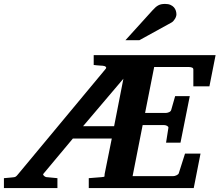

<svg xmlns="http://www.w3.org/2000/svg" viewBox="-73 -949 1108 969"><path d="M346.2 -312H502.9L549.8 -551.8ZM983.9 -513.2H902.8V-598.1Q902.8 -605.5 895.5 -608.2Q888.2 -610.8 879.9 -610.8H705.1L659.2 -378.9H763.2Q770.5 -378.9 779.5 -382.6Q788.6 -386.2 791 -394L811 -463.9H884.8L837.9 -229H765.1L776.9 -304.2Q777.3 -307.1 775.4 -309.6Q773.4 -312 770 -314Q766.6 -315.9 762.2 -316.9Q757.8 -317.9 753.9 -317.9H647L596.2 -60.1H800.8Q804.2 -60.1 808.6 -61Q813 -62 817.1 -64Q821.3 -65.9 824.7 -68.6Q828.1 -71.3 829.1 -74.2L860.8 -173.8H939L904.8 0H375V-49.8Q399.4 -51.8 414.8 -53Q430.2 -54.2 438.7 -54.9Q447.3 -55.7 450.4 -56.4Q453.6 -57.1 454.3 -58.8Q455.1 -60.5 454.6 -63.2Q454.1 -65.9 455.1 -70.8L491.2 -250H294.9L146 -71.8Q143.6 -68.8 145.3 -65.9Q147 -63 150.1 -60.5Q153.3 -58.1 156.2 -56.6Q159.2 -55.2 160.2 -55.2L216.8 -49.8V0H-53.2V-49.8Q-44.4 -50.8 -36.1 -51.3Q-27.8 -51.8 -21 -52.7Q-13.2 -53.7 -5.9 -54.2Q-1.5 -54.7 1.5 -55.4Q4.4 -56.2 6.8 -57.9Q9.3 -59.6 12.5 -63Q15.6 -66.4 20 -71.8L460 -601.1Q465.3 -606.9 460.9 -611.6Q456.5 -616.2 445.8 -617.2Q438 -617.2 430.2 -618.2Q423.3 -618.7 415.3 -619.4Q407.2 -620.1 399.9 -621.1V-670.9H1015.1ZM817.4 -876.5Q817.4 -871.6 815.4 -865.5Q813.5 -859.4 809.8 -853.5Q806.2 -847.7 801.5 -842.5Q796.9 -837.4 791 -834.5L630.4 -746.1H560.1L697.3 -897.5Q705.6 -906.7 712.6 -912.8Q719.7 -918.9 727.1 -922.6Q734.4 -926.3 742.2 -927.7Q750 -929.2 760.3 -929.2Q776.4 -929.2 787.4 -924.3Q798.3 -919.4 804.9 -911.9Q811.5 -904.3 814.5 -894.8Q817.4 -885.3 817.4 -876.5Z"/></svg>

Font: Charis SIL Phon
Style: Bold Italic
Weight: 700
Italic angle: -11°
Foundry: SIL International
Version: Version 5.000